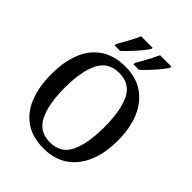

<svg xmlns="http://www.w3.org/2000/svg" viewBox="-258 -1070 1218 1218"><g transform="rotate(45 351.0 -460.5)"><path d="M351 10Q250 10 183.5 -36Q117 -82 84.5 -165Q52 -248 52 -359Q52 -470 84.5 -552Q117 -634 184 -679.5Q251 -725 352 -725Q447 -725 513.5 -679.5Q580 -634 614.5 -551.5Q649 -469 649 -358Q649 -247 614.5 -164.5Q580 -82 513.5 -36Q447 10 351 10ZM351 -46Q449 -46 488.5 -128.5Q528 -211 528 -358Q528 -505 488.5 -587Q449 -669 352 -669Q255 -669 214 -587Q173 -505 173 -358Q173 -211 214 -128.5Q255 -46 351 -46ZM377 -784Q397 -818 418.5 -857.5Q440 -897 455 -931H557V-921Q547 -904 524 -875.5Q501 -847 474 -818.5Q447 -790 426 -771H377ZM207 -784Q227 -818 249 -857.5Q271 -897 285 -931H388V-921Q378 -904 354.5 -875.5Q331 -847 304 -818.5Q277 -790 256 -771H207Z"/></g></svg>

Font: Noto Serif Bengali SemiCondensed Medium
Style: Regular
Weight: 500
Width: 4
Designer: Juan Bruce, Universal Thirst, Indian Type Foundry and the Monotype Design Team.
Foundry: Monotype Imaging Inc.
Version: Version 2.003; ttfautohint (v1.8.4.7-5d5b)